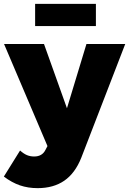

<svg xmlns="http://www.w3.org/2000/svg" viewBox="-36 -772 669 995"><path d="M159 203Q109 203 67 188.5Q25 174 -16 143L68 8Q87 25 104 32Q121 39 141 39Q183 39 200 4L210 -15L-15 -544H192L311 -211L412 -544H613L385 46Q353 126 297 164.5Q241 203 159 203ZM146 -752H461V-637H146Z"/></svg>

Font: Gontserrat ExtraBold
Style: Regular
Weight: 800
Designer: Julieta Ulanovsky
Foundry: Julieta Ulanovsky
Version: Version 6.001